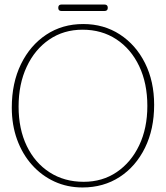

<svg xmlns="http://www.w3.org/2000/svg" viewBox="-20 -815 732 847"><path d="M347 -709Q438 -709 508.8 -663Q579.5 -617 619.8 -536.5Q660 -456 660 -352.5Q660 -245 619.5 -162.8Q579 -80.5 507.8 -34.2Q436.5 12 344 12Q277 12 220 -14.2Q163 -40.5 120.8 -88Q78.5 -135.5 55.2 -199.8Q32 -264 32 -340Q32 -449 72.5 -532Q113 -615 184 -662Q255 -709 347 -709ZM630 -347.5Q630 -447.5 594 -523.2Q558 -599 493.5 -641.5Q429 -684 344 -684Q261 -684 197.2 -640.5Q133.5 -597 97.8 -520.5Q62 -444 62 -345Q62 -246 98 -171.2Q134 -96.5 198.8 -54.8Q263.5 -13 349 -13Q432 -13 495.2 -56Q558.5 -99 594.2 -174.2Q630 -249.5 630 -347.5ZM237 -780.5Q237 -795 251 -795H441Q455.5 -795 455.5 -780.5Q455.5 -766.5 441 -766.5H251Q237 -766.5 237 -780.5Z"/></svg>

Font: Fraunces 144pt S100 Thin
Style: Regular
Weight: 100
Version: Version 1.000; ttfautohint (v1.8.3)